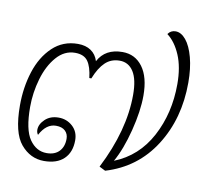

<svg xmlns="http://www.w3.org/2000/svg" viewBox="-69 -657 851 746"><g transform="rotate(10 357.0 -283.5)"><path d="M649 -388Q649 -246 581 -139Q513 -32 390 5L366 -7Q446 -164 446 -304Q446 -365 426.5 -395.5Q407 -426 372 -426Q338 -426 315 -404Q292 -382 275 -339H267Q262 -383 246.5 -404.5Q231 -426 196 -426Q154 -426 123 -390.5Q92 -355 76 -300Q60 -245 60 -189Q60 -99 86.5 -61Q113 -23 154 -23Q186 -23 203.5 -41.5Q221 -60 221 -91Q221 -110 208.5 -122Q196 -134 172 -134Q134 -134 109 -87Q103 -95 103 -106Q103 -128 123.5 -147.5Q144 -167 177 -167Q209 -167 232 -146Q255 -125 255 -91Q255 -44 227.5 -17.5Q200 9 149 9Q95 9 57.5 -35.5Q20 -80 20 -188Q20 -259 40 -321.5Q60 -384 101 -423Q142 -462 201 -462Q232 -462 252.5 -448Q273 -434 281 -408Q309 -461 377 -461Q427 -461 456.5 -421Q486 -381 486 -308Q486 -247 466 -168.5Q446 -90 417 -39Q510 -76 559 -168Q608 -260 608 -375Q608 -442 588 -489Q568 -536 536 -560Q547 -576 566 -576Q588 -576 607 -553Q626 -530 637.5 -487Q649 -444 649 -388Z"/></g></svg>

Font: Krub ExtraLight
Style: Italic
Weight: 275
Italic angle: -8°
Designer: Ekaluck Peanpanawate
Foundry: Cadson Demak Co.,Ltd.
Version: Version 1.000; ttfautohint (v1.6)